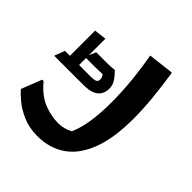

<svg xmlns="http://www.w3.org/2000/svg" viewBox="-234 -596 991 991"><g transform="rotate(45 261.5 -101.0)"><path d="M16 36Q65 95 118 116Q171 137 224 137Q245 137 264.5 131.5Q284 126 302 117Q322 74 332 10Q342 -54 342 -130Q342 -209 334 -289Q326 -369 312 -446L444 -462H454Q467 -378 474.5 -299.5Q482 -221 482 -156Q482 -12 446.5 80Q411 172 346.5 216Q282 260 193 260Q134 260 87 239.5Q40 219 8.5 192.5Q-23 166 -38 148L6 36ZM284 -177Q284 -155 274.5 -136Q265 -117 241.5 -106Q218 -95 173 -95H-37V-98L-16 -152H20V-336L87 -344V-223L103 -261H162Q181 -261 198.5 -261.5Q216 -262 228 -264H236Q251 -250 267.5 -227Q284 -204 284 -177ZM154 -203H87V-152H172Q196 -152 206.5 -157Q217 -162 217 -176Q217 -184 214 -192Q211 -200 205 -205Q182 -203 154 -203Z"/></g></svg>

Font: Kufam SemiBold
Style: Regular
Weight: 600
Designer: Wael Morcos, Artur Schmal
Foundry: Original Type
Version: Version 1.300; ttfautohint (v1.8.3)